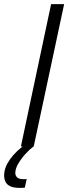

<svg xmlns="http://www.w3.org/2000/svg" viewBox="-67 -708 330 928"><path d="M34 0 180 -688H243L96 0ZM27 200Q-1 200 -17 192.5Q-33 185 -40 171.5Q-47 158 -47 140Q-47 102 -19 62.5Q9 23 56 -10L95 0Q77 13 56.5 35.5Q36 58 21.5 82.5Q7 107 7 128Q7 141 16 149.5Q25 158 46 158Q49 158 52 158Q55 158 62 157L53 199Q46 200 39.5 200Q33 200 27 200Z"/></svg>

Font: Saira SemiCondensed Light
Style: Italic
Weight: 300
Width: 4
Italic angle: -12°
Designer: Hector Gatti with collaboration of the Omnibus-Type team
Foundry: Omnibus-Type
Version: Version 1.101